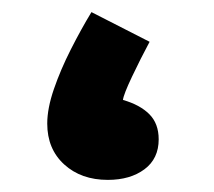

<svg xmlns="http://www.w3.org/2000/svg" viewBox="-20 -293 353 317"><path d="M158 4Q114 4 86 -21.5Q58 -47 58 -89Q58 -114 69 -146Q80 -178 97 -211.5Q114 -245 131 -273L227 -224Q212 -196 198 -166.5Q184 -137 183 -128Q211 -120 226.5 -104.5Q242 -89 242 -63Q242 -31 218.5 -13.5Q195 4 158 4Z"/></svg>

Font: Noto Sans Arabic Cond ExtBd
Style: Regular
Weight: 800
Width: 3
Designer: Monotype Design Team, Nadine Chahine, Nizar Qandah and Khaled Hosny
Foundry: Monotype Imaging Inc.
Version: Version 2.012; ttfautohint (v1.8.4.7-5d5b)